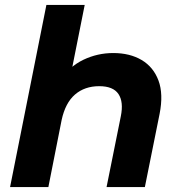

<svg xmlns="http://www.w3.org/2000/svg" viewBox="-20 -762 722 782"><path d="M441 -546Q509 -546 557 -517.5Q605 -489 625.5 -434Q646 -379 630 -298L570 0H414L472 -288Q484 -347 462.5 -379Q441 -411 384 -411Q325 -411 285.5 -377Q246 -343 231 -273L177 0H21L169 -742H325L254 -386L223 -432Q262 -491 319.5 -518.5Q377 -546 441 -546Z"/></svg>

Font: MOST Montserrat
Style: Bold Italic
Weight: 700
Italic angle: -11.3°
Designer: Julieta Ulanovsky
Foundry: Julieta Ulanovsky
Version: Version 8.000;March 11, 2024;FontCreator 15.0.0.2926 64-bit